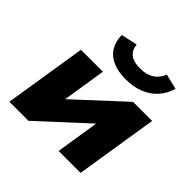

<svg xmlns="http://www.w3.org/2000/svg" viewBox="-185 -920 1095 1095"><g transform="rotate(45 362.5 -372.0)"><path d="M36 0 115 -498H292L244 -193H205L535 -498H689L610 0H433L481 -305H521L190 0ZM414 -559Q352 -559 308.5 -578.5Q265 -598 243 -634.5Q221 -671 220 -722L318 -744Q324 -700 351 -680.5Q378 -661 428 -661Q478 -661 511 -681Q544 -701 562 -744L654 -722Q639 -670 605.5 -633.5Q572 -597 523.5 -578Q475 -559 414 -559Z"/></g></svg>

Font: Nunito Sans 10pt SemiExpanded Black
Style: Italic
Weight: 900
Width: 6
Italic angle: -9°
Designer: Vernon Adams
Foundry: Vernon Adams
Version: Version 3.101;gftools[0.9.27]